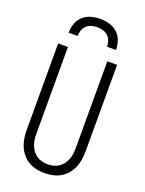

<svg xmlns="http://www.w3.org/2000/svg" viewBox="-175 -1037 850 1127"><g transform="rotate(20 250.0 -473.5)"><path d="M250 8Q224 8 198.5 2.5Q173 -3 150.5 -16Q128 -29 111 -49.5Q94 -70 84 -93.5Q74 -117 70 -143Q66 -169 66 -195V-735H127V-195Q127 -177 129 -159Q131 -141 137.5 -123.5Q144 -106 155 -91Q166 -76 181 -66Q196 -56 214 -51.5Q232 -47 250 -47Q268 -47 286 -51.5Q304 -56 319 -66Q334 -76 345 -91Q356 -106 362.5 -123.5Q369 -141 371 -159Q373 -177 373 -195V-735H434V-195Q434 -169 430 -143Q426 -117 416 -93.5Q406 -70 389 -49.5Q372 -29 349.5 -16Q327 -3 301.5 2.5Q276 8 250 8ZM102 -815Q102 -844 111.5 -872Q121 -900 142.5 -919.5Q164 -939 192.5 -947Q221 -955 250 -955Q279 -955 307.5 -947Q336 -939 357.5 -919.5Q379 -900 388.5 -872Q398 -844 398 -815H342Q342 -833 336 -850.5Q330 -868 317 -880.5Q304 -893 286 -898Q268 -903 250 -903Q232 -903 214 -898Q196 -893 183 -880.5Q170 -868 164 -850.5Q158 -833 158 -815Z"/></g></svg>

Font: Iosevka Fixed SS04 Light
Style: Regular
Weight: 300
Monospace: yes
Designer: Belleve Invis
Foundry: Belleve Invis
Version: Version 32.5.0